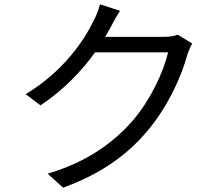

<svg xmlns="http://www.w3.org/2000/svg" viewBox="-20 -827 1040 891"><path d="M537 -777 444 -807C438 -781 423 -745 413 -728C370 -638 271 -493 99 -390L168 -338C277 -411 361 -500 421 -584H760C739 -493 678 -364 600 -272C509 -166 384 -75 201 -21L273 44C461 -25 580 -117 671 -228C760 -336 822 -471 849 -572C854 -588 864 -611 872 -625L805 -666C789 -659 767 -656 740 -656H468L492 -698C502 -717 520 -751 537 -777Z"/></svg>

Font: Noto Sans CJK SC
Style: Regular
Weight: 400
Designer: Ryoko NISHIZUKA 西塚涼子 (kana, bopomofo & ideographs); Paul D. Hunt (Latin, Greek & Cyrillic); Sandoll Communications 산돌커뮤니
Foundry: Adobe
Version: Version 2.004;hotconv 1.0.118;makeotfexe 2.5.65603